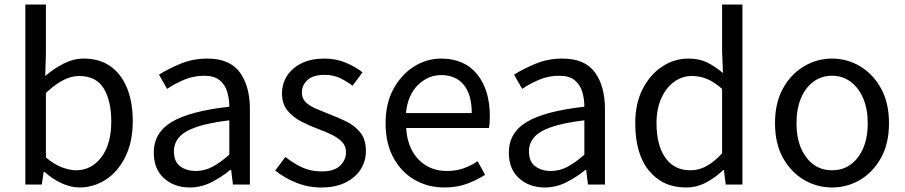

<svg xmlns="http://www.w3.org/2000/svg" viewBox="-20 -816 4002 849"><path d="M331 13Q294 13 253 -5.5Q212 -24 177 -56H173L165 0H92V-796H183V-578L180 -480Q217 -512 261 -534.5Q305 -557 350 -557Q421 -557 469 -522.5Q517 -488 542 -426Q567 -364 567 -281Q567 -188 534 -122Q501 -56 447.5 -21.5Q394 13 331 13ZM316 -63Q384 -63 428 -120.5Q472 -178 472 -279Q472 -369 439 -424.5Q406 -480 329 -480Q295 -480 258.5 -461Q222 -442 183 -405V-120Q219 -89 254 -76Q289 -63 316 -63Z M819 13Q751 13 705.5 -27.5Q660 -68 660 -141Q660 -230 740.5 -277.5Q821 -325 994 -344Q994 -379 984.5 -410.5Q975 -442 951 -461.5Q927 -481 882 -481Q835 -481 793 -463Q751 -445 719 -423L683 -486Q721 -510 776.5 -533.5Q832 -557 897 -557Q996 -557 1040.5 -496Q1085 -435 1085 -334V0H1010L1002 -65H999Q960 -33 914.5 -10Q869 13 819 13ZM845 -60Q885 -60 919.5 -78.5Q954 -97 994 -132V-284Q903 -273 849 -254.5Q795 -236 772 -209Q749 -182 749 -147Q749 -101 777 -80.5Q805 -60 845 -60Z M1400 13Q1342 13 1289 -8.5Q1236 -30 1197 -62L1242 -122Q1277 -94 1315.5 -76Q1354 -58 1403 -58Q1457 -58 1483.5 -83Q1510 -108 1510 -143Q1510 -171 1491.5 -189.5Q1473 -208 1444.5 -221.5Q1416 -235 1386 -246Q1348 -260 1311.5 -279Q1275 -298 1251 -327.5Q1227 -357 1227 -403Q1227 -446 1249.5 -481Q1272 -516 1314 -536.5Q1356 -557 1415 -557Q1465 -557 1508.5 -539Q1552 -521 1583 -496L1539 -437Q1511 -458 1481.5 -471.5Q1452 -485 1416 -485Q1364 -485 1339.5 -462Q1315 -439 1315 -407Q1315 -381 1331.5 -364.5Q1348 -348 1375 -336.5Q1402 -325 1432 -313Q1472 -298 1510 -279.5Q1548 -261 1573 -230.5Q1598 -200 1598 -148Q1598 -104 1575 -67.5Q1552 -31 1508 -9Q1464 13 1400 13Z M1945 13Q1873 13 1814 -20.5Q1755 -54 1720 -118Q1685 -182 1685 -271Q1685 -359 1720 -423Q1755 -487 1811 -522Q1867 -557 1930 -557Q2034 -557 2090 -487.5Q2146 -418 2146 -302Q2146 -287 2145 -273.5Q2144 -260 2142 -250H1776Q1781 -163 1830 -111.5Q1879 -60 1956 -60Q1996 -60 2029 -71.5Q2062 -83 2092 -103L2125 -43Q2089 -20 2045 -3.5Q2001 13 1945 13ZM1775 -316H2066Q2066 -398 2030.5 -441Q1995 -484 1931 -484Q1873 -484 1828 -440Q1783 -396 1775 -316Z M2389 13Q2321 13 2275.5 -27.5Q2230 -68 2230 -141Q2230 -230 2310.5 -277.5Q2391 -325 2564 -344Q2564 -379 2554.5 -410.5Q2545 -442 2521 -461.5Q2497 -481 2452 -481Q2405 -481 2363 -463Q2321 -445 2289 -423L2253 -486Q2291 -510 2346.5 -533.5Q2402 -557 2467 -557Q2566 -557 2610.5 -496Q2655 -435 2655 -334V0H2580L2572 -65H2569Q2530 -33 2484.5 -10Q2439 13 2389 13ZM2415 -60Q2455 -60 2489.5 -78.5Q2524 -97 2564 -132V-284Q2473 -273 2419 -254.5Q2365 -236 2342 -209Q2319 -182 2319 -147Q2319 -101 2347 -80.5Q2375 -60 2415 -60Z M3013 13Q2911 13 2850 -61Q2789 -135 2789 -271Q2789 -359 2822 -423Q2855 -487 2908.5 -522Q2962 -557 3024 -557Q3072 -557 3106.5 -540Q3141 -523 3177 -493L3173 -587V-796H3263V0H3189L3181 -64H3178Q3146 -33 3104 -10Q3062 13 3013 13ZM3033 -63Q3071 -63 3105 -82Q3139 -101 3173 -138V-423Q3138 -454 3106 -467Q3074 -480 3040 -480Q2996 -480 2960.5 -454Q2925 -428 2904 -381Q2883 -334 2883 -272Q2883 -174 2922 -118.5Q2961 -63 3033 -63Z M3659 13Q3593 13 3535.5 -20.5Q3478 -54 3442.5 -117.5Q3407 -181 3407 -271Q3407 -362 3442.5 -425.5Q3478 -489 3535.5 -523Q3593 -557 3659 -557Q3726 -557 3783 -523Q3840 -489 3875.5 -425.5Q3911 -362 3911 -271Q3911 -181 3875.5 -117.5Q3840 -54 3783 -20.5Q3726 13 3659 13ZM3659 -63Q3730 -63 3773.5 -120Q3817 -177 3817 -271Q3817 -334 3797 -381Q3777 -428 3741.5 -454.5Q3706 -481 3659 -481Q3612 -481 3576.5 -454.5Q3541 -428 3521.5 -381Q3502 -334 3502 -271Q3502 -177 3545.5 -120Q3589 -63 3659 -63Z"/></svg>

Font: Source Han Sans SC
Style: Regular
Weight: 400
Designer: Ryoko NISHIZUKA 西塚涼子 (kana, bopomofo & ideographs); Paul D. Hunt (Latin, Greek & Cyrillic); Sandoll Communications 산돌커뮤니
Foundry: Adobe
Version: Version 2.002;hotconv 1.0.116;makeotfexe 2.5.65601; ttfautoh